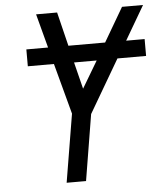

<svg xmlns="http://www.w3.org/2000/svg" viewBox="-53 -781 705 828"><g transform="rotate(-5 300.0 -367.5)"><path d="M202 0 251 -295 192 -515H79V-588H173L134 -735H225L261 -588H420L506 -735H597L511 -588H591V-515H467L333 -286L286 0ZM308 -398 377 -514H279Z"/></g></svg>

Font: Iosevka SS04 Extended
Style: Italic
Weight: 400
Width: 7
Italic angle: -9°
Monospace: yes
Designer: Belleve Invis
Foundry: Belleve Invis
Version: Version 19.0.0; ttfautohint (v1.8.4)